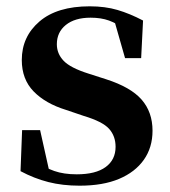

<svg xmlns="http://www.w3.org/2000/svg" viewBox="-20 -572 539 608"><path d="M232 16Q178 16 133 4.5Q88 -7 45 -30L50 -160H107L138 -21L90 -26V-62Q122 -41 152 -30.5Q182 -20 223 -20Q283 -20 314.5 -43Q346 -66 346 -107Q346 -141 325.5 -164Q305 -187 245 -205L189 -224Q124 -244 86.5 -282.5Q49 -321 49 -382Q49 -456 105 -504Q161 -552 264 -552Q313 -552 352 -540.5Q391 -529 433 -507L427 -388H376L338 -521L380 -508V-477Q350 -498 325 -507Q300 -516 267 -516Q217 -516 188.5 -493Q160 -470 160 -432Q160 -402 181.5 -379.5Q203 -357 260 -339L316 -321Q394 -296 428.5 -256.5Q463 -217 463 -158Q463 -105 435.5 -66Q408 -27 357 -5.5Q306 16 232 16Z"/></svg>

Font: Noto Serif KR ExtraLight
Style: Bold
Weight: 700
Version: Version 2.002-H1;hotconv 1.1.0;makeotfexe 2.6.0